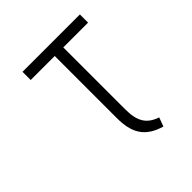

<svg xmlns="http://www.w3.org/2000/svg" viewBox="-149 -600 712 712"><g transform="rotate(-45 207.0 -243.5)"><path d="M78 -500V-457H204V-132C204 -54 229 -9 304 13L317 -22C270 -38 249 -67 249 -132V-457H379V-500Z"/></g></svg>

Font: Advent Pro
Style: Light
Weight: 300
Designer: Andreas Kalpakidis
Foundry: Andreas Kalpakidis
Version: Version 2.002 2007